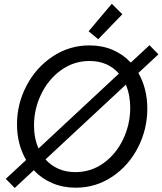

<svg xmlns="http://www.w3.org/2000/svg" viewBox="-20 -959 834 987"><path d="M153.8 -84 55.7 7.3 9.8 -39.6 114.3 -136.7Q91.3 -175.8 79.3 -222.2Q67.4 -268.6 67.4 -319.8Q67.4 -425.3 116.5 -518.8Q165.5 -612.3 251 -668.9Q336.4 -725.6 439.9 -725.6Q505.4 -725.6 559.1 -702.6Q612.8 -679.7 652.3 -637.2L748.5 -726.6L794.4 -679.7L691.4 -584Q713.9 -544.9 725.6 -498.5Q737.3 -452.1 737.3 -400.9Q737.3 -294.9 689.5 -201.2Q641.6 -107.4 557.1 -50.8Q472.7 5.9 369.1 5.9Q303.7 5.9 248.8 -17.6Q193.8 -41 153.8 -84ZM649.4 -404.8Q649.4 -470.2 627 -523.9L213.9 -139.6Q241.7 -108.4 280.5 -91.3Q319.3 -74.2 367.2 -74.2Q448.7 -74.2 513.2 -121.1Q577.6 -168 613.5 -244.1Q649.4 -320.3 649.4 -404.8ZM435.5 -798.3 554.7 -939.5 608.9 -885.7 484.9 -757.3ZM178.2 -195.8 591.3 -580.6Q564.5 -611.8 526.4 -628.7Q488.3 -645.5 440.4 -645.5Q359.4 -645.5 293.9 -598.4Q228.5 -551.3 191.7 -474.9Q154.8 -398.4 154.8 -314.5Q154.8 -248 178.2 -195.8Z"/></svg>

Font: Reddit Sans Chocolate
Style: Italic
Weight: 400
Italic angle: -11.25°
Designer: Stephen Hutchings
Version: Version 1.013